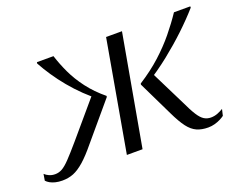

<svg xmlns="http://www.w3.org/2000/svg" viewBox="-90 -674 1043 840"><g transform="rotate(-20 431.0 -253.5)"><path d="M683 -133 601 -298 566 -262Q627 -300 679 -341.5Q731 -383 776 -425.5Q821 -468 858 -510V-516H782Q754 -474 719.5 -432Q685 -390 641 -350Q597 -310 539 -273L538 -268L616 -107Q638 -61 657 -36Q676 -11 698.5 -1Q721 9 751 9Q767 9 781.5 5Q796 1 808 -5Q820 -11 828 -17L835 -47Q824 -40 809 -34Q794 -28 777 -28Q760 -28 746 -36.5Q732 -45 717.5 -67.5Q703 -90 683 -133ZM375 0H448L540 -516H466ZM180 -133Q144 -91 122 -68Q100 -45 84.5 -36.5Q69 -28 52 -28Q37 -28 24.5 -33.5Q12 -39 4 -47L-1 -17Q5 -10 15.5 -4Q26 2 40.5 5.5Q55 9 72 9Q101 9 124.5 -0.5Q148 -10 175 -33.5Q202 -57 238 -101L379 -268L380 -273Q335 -310 304 -351Q273 -392 253.5 -433.5Q234 -475 221 -516H144L143 -510Q160 -479 181.5 -447Q203 -415 229.5 -383Q256 -351 286.5 -321.5Q317 -292 352 -265L322 -300Z"/></g></svg>

Font: Roboto Serif 120pt Expanded Light
Style: Italic
Weight: 300
Width: 7
Italic angle: -10°
Designer: Greg Gazdowicz
Foundry: Commercial Type
Version: Version 1.008